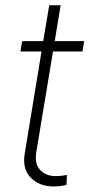

<svg xmlns="http://www.w3.org/2000/svg" viewBox="-20 -689 334 716"><path d="M293.9 -535.6 287.6 -497.1H177.7L115.2 -121.1Q108.4 -78.1 129.6 -55.2Q150.9 -32.2 189 -32.2Q207.5 -32.2 229.5 -36.6L228 0.5Q204.1 6.3 180.2 6.3Q126 6.3 94.2 -26.9Q62.5 -60.1 72.3 -116.7L134.8 -497.1H56.2L62.5 -535.6H141.1L163.6 -669.4H206.1L184.1 -535.6Z"/></svg>

Font: Inter Display Extra Light
Style: Italic
Weight: 200
Italic angle: -9.39999°
Designer: Rasmus Andersson
Foundry: rsms
Version: Version 4.000;git-4fc901f